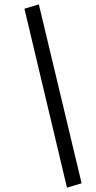

<svg xmlns="http://www.w3.org/2000/svg" viewBox="-20 -793 438 880"><path d="M354 47 287 67 92 -753 158 -773Z"/></svg>

Font: Andada SC
Style: Italic
Weight: 400
Italic angle: -8.29999°
Designer: Carolina Giovagnoli
Foundry: Carolina Giovagnoli
Version: Version 1.003